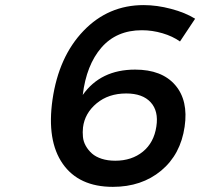

<svg xmlns="http://www.w3.org/2000/svg" viewBox="-20 -725 782 750"><path d="M185.1 -335.9Q209.5 -503.9 306.2 -604.5Q402.8 -705.1 541 -705.1Q592.8 -705.1 648.2 -690.4Q703.6 -675.8 742.2 -651.9L683.1 -563Q654.3 -583.5 614.5 -595.2Q574.7 -606.9 534.2 -606.9Q435.1 -606.9 376.2 -539.1Q317.4 -471.2 303.2 -354Q373 -453.1 507.8 -453.1Q612.3 -453.1 664.3 -392.8Q716.3 -332.5 701.2 -230Q685.5 -121.6 609.4 -58.3Q533.2 4.9 420.9 4.9Q288.1 4.9 225.1 -85.2Q162.1 -175.3 185.1 -335.9ZM304.2 -227.1Q302.2 -208.5 304 -190.2Q305.7 -171.9 315.2 -155Q324.7 -138.2 339.4 -125.2Q354 -112.3 377.4 -104.7Q400.9 -97.2 430.2 -97.2Q494.6 -97.2 538.1 -132.6Q581.5 -168 590.8 -231Q600.1 -291 568.6 -325.4Q537.1 -359.9 473.1 -359.9Q403.8 -359.9 357.4 -321.3Q311 -282.7 304.2 -227.1Z"/></svg>

Font: Trueno
Style: Italic
Weight: 400
Designer: Julieta Ulanovsky
Foundry: Julieta Ulanovsky
Version: Version 3.001b | FøM Fix